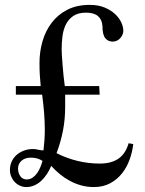

<svg xmlns="http://www.w3.org/2000/svg" viewBox="-20 -738 586 774"><path d="M151.4 -89.4Q140.6 -96.2 129.4 -99.4Q118.2 -102.5 104.5 -102.5Q81.1 -102.5 66.9 -90.1Q52.7 -77.6 52.7 -58.6Q52.7 -40.5 62 -27.6Q71.3 -14.6 87.4 -14.6Q100.6 -14.6 111.1 -21.7Q121.6 -28.8 129.4 -39.8Q137.2 -50.8 142.6 -64Q147.9 -77.1 151.4 -89.4ZM43.9 -391.1H144Q141.6 -414.6 140.4 -437Q139.2 -459.5 139.2 -484.4Q139.2 -529.8 151.4 -571.8Q163.6 -613.8 188.5 -646.5Q213.4 -679.2 251.5 -698.7Q289.6 -718.3 341.8 -718.3Q376 -718.3 401.4 -707.8Q426.8 -697.3 443.6 -681.6Q460.4 -666 468.8 -647.9Q477.1 -629.9 477.1 -614.3Q477.1 -606.4 473.9 -598.6Q470.7 -590.8 465.1 -584.5Q459.5 -578.1 451.7 -574.2Q443.8 -570.3 434.6 -570.3Q415.5 -570.3 404.3 -584.2Q393.1 -598.1 393.1 -632.3Q391.6 -658.7 375.2 -672.9Q358.9 -687 327.1 -687Q294.4 -687 274.9 -673.3Q255.4 -659.7 245.1 -638.4Q234.9 -617.2 231.7 -590.8Q228.5 -564.5 228.5 -539.1Q228.5 -530.8 229.5 -514.2Q230.5 -497.6 232.2 -476.8Q233.9 -456.1 236.1 -433.3Q238.3 -410.6 241.2 -391.1H379.9L381.8 -356.4H242.7V-306.6Q242.7 -257.3 233.9 -211.7Q225.1 -166 208 -120.6Q248 -100.1 292.2 -89.4Q336.4 -78.6 381.8 -78.6Q428.7 -78.6 457.5 -98.4Q486.3 -118.2 498.5 -160.6L517.1 -157.2Q513.7 -125.5 502.4 -94.5Q491.2 -63.5 471.9 -39.1Q452.6 -14.6 424.3 0.7Q396 16.1 358.4 16.1Q332 16.1 307.9 9.5Q283.7 2.9 262 -8.8Q240.2 -20.5 221.2 -36.1Q202.1 -51.8 186.5 -69.3Q179.2 -51.8 168.9 -36.1Q158.7 -20.5 146 -8.8Q133.3 2.9 118.2 9.5Q103 16.1 85.9 16.1Q72.8 16.1 60.8 10.7Q48.8 5.4 39.8 -3.9Q30.8 -13.2 25.4 -25.9Q20 -38.6 20 -52.7Q20 -70.8 26.9 -86.2Q33.7 -101.6 46.1 -112.8Q58.6 -124 75.7 -130.6Q92.8 -137.2 113.3 -137.2Q123 -137.2 133.8 -134.5Q144.5 -131.8 155.3 -131.8Q157.7 -152.3 159.2 -172.9Q160.6 -193.4 160.6 -214.8Q160.6 -248.5 157.7 -283.9Q154.8 -319.3 149.9 -356.4H43.9Z"/></svg>

Font: Khmer Busra Bunong
Style: Regular
Weight: 400
Designer: D. Kanjahn
Version: Version 7.100; 2014